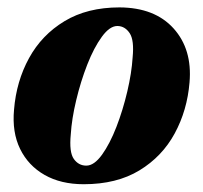

<svg xmlns="http://www.w3.org/2000/svg" viewBox="-20 -476 536 506"><path d="M295 -456.5Q388 -456 437.5 -401Q487 -346 479.5 -259Q473.5 -185.5 440.5 -124.5Q407.5 -63.5 347.5 -27Q287.5 9.5 200.5 9.5Q140.5 9.5 97.5 -15Q54.5 -39.5 33 -83.5Q11.5 -127.5 17 -187Q23 -261.5 56.5 -322.8Q90 -384 150 -420.2Q210 -456.5 295 -456.5ZM207.5 -39.5Q228 -39.5 248.8 -68.2Q269.5 -97 286.8 -141.5Q304 -186 315.5 -235Q327 -284 329.5 -324.5Q334 -370 321.8 -388.5Q309.5 -407 290 -407.5Q269.5 -408 248.5 -379.2Q227.5 -350.5 210 -305.8Q192.5 -261 180.8 -211.8Q169 -162.5 166.5 -121.5Q162 -75 174.5 -57.2Q187 -39.5 207.5 -39.5Z"/></svg>

Font: Fraunces 144pt Soft
Style: Bold Italic
Weight: 700
Italic angle: -16°
Version: Version 1.000;[b76b70a41]